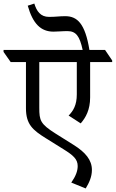

<svg xmlns="http://www.w3.org/2000/svg" viewBox="-60 -904 651 1080"><path d="M394 -210C422 -242 447 -286 447 -356V-555H571V-564L531 -623H443C419 -771 375 -813 307 -813C274 -813 254 -809 216 -809C167 -809 146 -842 133 -884L96 -872C125 -770 170 -726 241 -726C267 -726 288 -729 319 -729C367 -729 388 -702 405 -623H-40V-612L0 -555H86V-295C86 -204 125 -172 197 -127L298 -64C351 -31 377 -9 377 30C377 58 366 87 341 123L422 156C441 125 457 91 457 52C457 -4 421 -47 354 -89L252 -153C167 -207 161 -226 161 -298V-555H372V-373C372 -313 352 -280 326 -254Z"/></svg>

Font: Noto Serif Devanagari
Style: Regular
Weight: 400
Designer: Universal Thirst, Indian Type Foundry and the Monotype Design Team
Foundry: Monotype Imaging Inc.
Version: Version 2.004